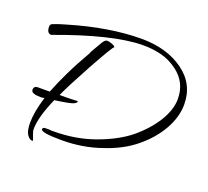

<svg xmlns="http://www.w3.org/2000/svg" viewBox="-103 -631 901 831"><g transform="rotate(20 347.0 -215.5)"><path d="M240 27Q144 27 144 11Q144 2 159 2H175Q179 3 183.5 3Q188 3 193 3Q294 3 381 -28Q470 -60 527 -106Q585 -154 618.5 -208.5Q652 -263 652 -312Q652 -389 591 -434Q556 -460 516.5 -470Q477 -480 434 -480H427Q359 -479 262.5 -455.5Q166 -432 42 -386Q21 -386 21 -417Q21 -427 30 -431Q35 -433 47 -437.5Q59 -442 87 -450Q177 -477 260 -490.5Q343 -504 416 -504Q533 -504 610 -448Q686 -393 686 -299Q686 -242 653.5 -184Q621 -126 564 -79Q507 -31 422 -3Q337 27 240 27ZM122 73Q109 73 97.5 56.5Q86 40 86 2Q86 -21 91 -50.5Q96 -80 108 -119H105Q99 -117 92 -117Q47 -117 47 -135Q47 -153 66 -153H120Q137 -197 163 -251Q189 -305 226 -369Q226 -373 236.5 -390Q247 -407 254 -420Q267 -445 278 -445Q289 -445 302.5 -439.5Q316 -434 317 -429Q311 -429 248 -315Q217 -258 196 -217.5Q175 -177 165 -154H193Q206 -154 219.5 -154.5Q233 -155 248 -156V-153Q248 -139 185 -130L151 -125Q110 -32 110 22Q110 34 117 51Q124 68 124 72Z"/></g></svg>

Font: Qwigley
Style: Regular
Weight: 400
Designer: Robert E. Leuschke
Foundry: Robert E. Leuschke
Version: Version 1.010; ttfautohint (v1.8.3)